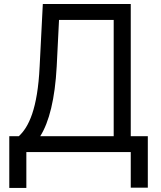

<svg xmlns="http://www.w3.org/2000/svg" viewBox="-20 -747 791 943"><path d="M25.6 176.1H109.4V0H622.2V174.7H706V-78.1H622.2V-727.3H190.3L174.7 -420.5C164.8 -211.6 120.7 -122.2 72.4 -78.1H25.6ZM177.6 -78.1C221.6 -147.7 250 -261.4 258.5 -420.5L269.9 -649.1H538.4V-78.1Z"/></svg>

Font: Karasuma Gothic
Style: Regular
Weight: 400
Designer: Rasmus Andersson, Ryoko Nishizuka
Foundry: Genbu
Version: Version 1.00